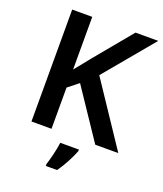

<svg xmlns="http://www.w3.org/2000/svg" viewBox="-166 -822 979 1151"><g transform="rotate(20 323.5 -246.5)"><path d="M647 0 380 -400 642 -714H497L304 -481C276 -446 248 -412 221 -378V-714H93V0H221V-263L288 -316L500 0ZM418 71V61H299C294 104 277 172 265 208V221H337C372 172 402 112 418 71Z"/></g></svg>

Font: Noto Sans Gurmukhi SemiBold
Style: Regular
Weight: 600
Designer: Jelle Bosma - Monotype Design Team
Foundry: Monotype Imaging Inc.
Version: Version 2.004